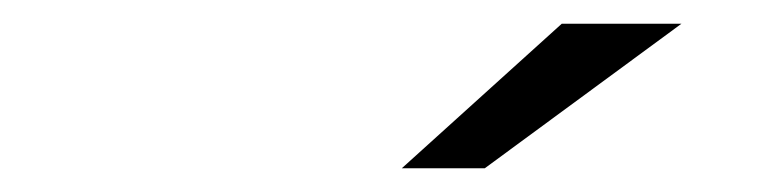

<svg xmlns="http://www.w3.org/2000/svg" viewBox="-20 -726 640 162"><path d="M319 -584 454 -706H555L389 -584Z"/></svg>

Font: Red Hat Text VF
Style: Italic
Weight: 400
Italic angle: -12°
Designer: Pentagram, MCKL
Foundry: Pentagram, MCKL
Version: Version 1.023